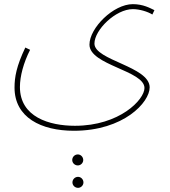

<svg xmlns="http://www.w3.org/2000/svg" viewBox="-20 -400 820 925"><path d="M50 22C50 166 178 230 336 230C576 230 701 93 701 21C701 -80 435 -109 435 -190C435 -256 537 -356 620 -356C652 -356 692 -344 714 -330L724 -351C703 -361 670 -380 620 -380C526 -380 411 -265 411 -185C411 -86 676 -60 676 24C676 80 556 206 341 206C218 206 76 164 76 19C76 -32 93 -97 125 -160L102 -171C59 -81 50 -28 50 22ZM355 397C369 397 381 385 381 371C381 356 369 344 355 344C340 344 328 356 328 371C328 385 340 397 355 397ZM356 505C370 505 382 493 382 479C382 464 370 452 356 452C341 452 329 464 329 479C329 493 341 505 356 505Z"/></svg>

Font: Noto Sans Arabic Thin
Style: Regular
Weight: 100
Designer: Monotype Design Team, Nadine Chahine, Nizar Qandah and Khaled Hosny
Foundry: Monotype Imaging Inc.
Version: Version 2.012